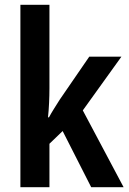

<svg xmlns="http://www.w3.org/2000/svg" viewBox="-20 -780 537 800"><path d="M186 -412Q186 -383 184.5 -351Q183 -319 180 -291H184Q193 -308 206 -328.5Q219 -349 229 -365L352 -544H486L325 -320L495 0H360L241 -234L186 -181V0H65V-760H186Z"/></svg>

Font: Noto Sans Bengali Condensed SemiBold
Style: Regular
Weight: 600
Width: 3
Designer: Joana Ranito - Universal Thirst; Jelle Bosma - Monotype Design Team
Foundry: Universal Thirst ehf.
Version: Version 3.000; ttfautohint (v1.8.4.7-5d5b)